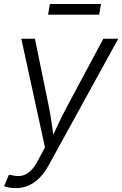

<svg xmlns="http://www.w3.org/2000/svg" viewBox="-31 -735 612 962"><path d="M-10.7 197.8 13.7 140.6 27.3 142.6Q54.2 149.9 77.4 145.5Q100.6 141.1 121.1 122.1Q141.6 103 160.6 66.4L194.3 3.4L75.7 -541H144L213.4 -202.6Q222.7 -157.2 228.5 -112.5Q234.4 -67.9 241.2 -24.4H218.8Q239.7 -67.9 260.5 -112.5Q281.2 -157.2 305.7 -202.6L486.8 -541H561.5L214.4 90.3Q192.9 129.9 167.2 155.8Q141.6 181.6 111.8 194.6Q82 207.5 47.9 207.5Q29.8 207.5 14.4 204.6Q-1 201.7 -10.7 197.8ZM475.1 -714.8 465.8 -661.6H210L218.8 -714.8Z"/></svg>

Font: Inter 17pt Light
Style: Italic
Weight: 300
Italic angle: -9.3988°
Version: Version 4.001;git-66647c0bb